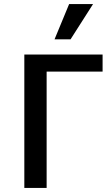

<svg xmlns="http://www.w3.org/2000/svg" viewBox="-20 -927 554 947"><path d="M100 0V-658H210V0ZM151 -574V-658H486V-574ZM249 -733 321 -907H439L328 -733Z"/></svg>

Font: Ysabeau SC SemiBold
Style: Regular
Weight: 600
Designer: Christian Thalmann (Catharsis Fonts)
Version: Version 2.001;gftools[0.9.30]; featfreeze: smcp